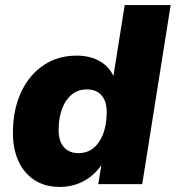

<svg xmlns="http://www.w3.org/2000/svg" viewBox="-20 -725 692 756"><path d="M215 11Q156 11 114 -17Q72 -45 50.5 -95.5Q29 -146 31 -213Q33 -299 64.5 -365Q96 -431 152 -468.5Q208 -506 282 -506Q336 -506 375.5 -482.5Q415 -459 431 -415L425 -416L471 -705H652L540 0H367L380 -81H383Q364 -51 338 -30.5Q312 -10 281 0.5Q250 11 215 11ZM289 -122Q323 -122 347.5 -141.5Q372 -161 385.5 -196Q399 -231 400 -275Q402 -322 381.5 -347.5Q361 -373 322 -373Q288 -373 263.5 -353.5Q239 -334 225.5 -299.5Q212 -265 211 -220Q209 -173 230 -147.5Q251 -122 289 -122Z"/></svg>

Font: Nunito Sans 11pt Black
Style: Italic
Weight: 900
Italic angle: -9°
Version: Version 3.101;gftools[0.9.27]